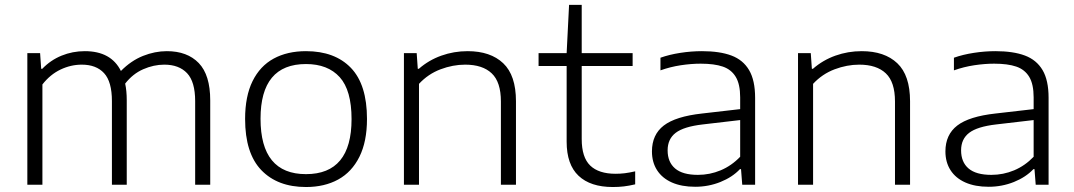

<svg xmlns="http://www.w3.org/2000/svg" viewBox="-20 -760 4418 790"><path d="M845 -347V0H783V-344Q783 -423.5 749.8 -458.8Q716.5 -494 656 -494Q612.5 -494 569.5 -475.2Q526.5 -456.5 495 -416Q501.5 -386.5 501.5 -347.5V0H440.5V-344Q440.5 -424 408.2 -459Q376 -494 316.5 -494Q271.5 -494 229 -473.8Q186.5 -453.5 154.5 -412.5V0H92.5V-541.5H145L149.5 -477H154Q188 -512.5 233.2 -531Q278.5 -549.5 329 -549.5Q437 -549.5 477.5 -468Q519.5 -510.5 568.5 -530Q617.5 -549.5 666.5 -549.5Q750.5 -549.5 797.8 -500.5Q845 -451.5 845 -347Z M988.5 -270.5Q988.5 -364 1019.2 -426.2Q1050 -488.5 1106.2 -519Q1162.5 -549.5 1239 -549.5Q1357.5 -549.5 1423.8 -480.8Q1490 -412 1490 -270.5Q1490 -177.5 1458.8 -114.8Q1427.5 -52 1371.2 -21.2Q1315 9.5 1239 9.5Q1122 9.5 1055.2 -60Q988.5 -129.5 988.5 -270.5ZM1426.5 -270Q1426.5 -388.5 1377.8 -442.5Q1329 -496.5 1239 -496.5Q1052 -496.5 1052 -271.5Q1052 -43.5 1239 -43.5Q1426.5 -43.5 1426.5 -270Z M1642 -541.5H1694.5L1699 -477H1703.5Q1744 -512.5 1795.8 -531Q1847.5 -549.5 1904 -549.5Q1998 -549.5 2050.5 -499.8Q2103 -450 2103 -343.5V0H2041V-342.5Q2041 -422.5 2003.2 -458.2Q1965.5 -494 1894 -494Q1843.5 -494 1792.5 -474.8Q1741.5 -455.5 1704 -415V0H1642Z M2593.5 -55V-1.5Q2568 4.5 2546.8 7Q2525.5 9.5 2501.5 9.5Q2409.5 9.5 2360.5 -36.8Q2311.5 -83 2311.5 -177V-488.5H2196V-541.5H2311.5L2321.5 -740H2373.5V-541.5H2583V-488.5H2373.5V-188Q2373.5 -112.5 2408.5 -78.8Q2443.5 -45 2513 -45Q2532 -45 2550.5 -47.2Q2569 -49.5 2593.5 -55Z M3087 -357.5V0H3034L3029 -64H3024.5Q2993.5 -31 2944.2 -11.2Q2895 8.5 2840.5 8.5Q2784.5 8.5 2744.5 -9.2Q2704.5 -27 2683.5 -59.8Q2662.5 -92.5 2662.5 -137Q2662.5 -206 2711.2 -243.5Q2760 -281 2869 -293L3025.5 -311V-359.5Q3025.5 -413.5 3007.2 -443.8Q2989 -474 2954 -486Q2919 -498 2863 -498Q2824 -498 2781 -491.5Q2738 -485 2697.5 -470.5V-522.5Q2734 -535.5 2779.2 -542.5Q2824.5 -549.5 2868 -549.5Q2941.5 -549.5 2989.5 -531.5Q3037.5 -513.5 3062.2 -471.5Q3087 -429.5 3087 -357.5ZM3025.5 -115V-266L2871.5 -248Q2793.5 -239 2760.2 -213.5Q2727 -188 2727 -141.5Q2727 -93 2757.8 -66.8Q2788.5 -40.5 2851.5 -40.5Q2900.5 -40.5 2945.2 -59.2Q2990 -78 3025.5 -115Z M3263.5 -541.5H3316L3320.5 -477H3325Q3365.5 -512.5 3417.2 -531Q3469 -549.5 3525.5 -549.5Q3619.5 -549.5 3672 -499.8Q3724.5 -450 3724.5 -343.5V0H3662.5V-342.5Q3662.5 -422.5 3624.8 -458.2Q3587 -494 3515.5 -494Q3465 -494 3414 -474.8Q3363 -455.5 3325.5 -415V0H3263.5Z M4294.5 -357.5V0H4241.5L4236.5 -64H4232Q4201 -31 4151.8 -11.2Q4102.5 8.5 4048 8.5Q3992 8.5 3952 -9.2Q3912 -27 3891 -59.8Q3870 -92.5 3870 -137Q3870 -206 3918.8 -243.5Q3967.5 -281 4076.5 -293L4233 -311V-359.5Q4233 -413.5 4214.8 -443.8Q4196.5 -474 4161.5 -486Q4126.5 -498 4070.5 -498Q4031.5 -498 3988.5 -491.5Q3945.5 -485 3905 -470.5V-522.5Q3941.5 -535.5 3986.8 -542.5Q4032 -549.5 4075.5 -549.5Q4149 -549.5 4197 -531.5Q4245 -513.5 4269.8 -471.5Q4294.5 -429.5 4294.5 -357.5ZM4233 -115V-266L4079 -248Q4001 -239 3967.8 -213.5Q3934.5 -188 3934.5 -141.5Q3934.5 -93 3965.2 -66.8Q3996 -40.5 4059 -40.5Q4108 -40.5 4152.8 -59.2Q4197.5 -78 4233 -115Z"/></svg>

Font: Encode Sans Expanded Light
Style: Regular
Weight: 300
Width: 7
Designer: Multiple Designers
Foundry: Impallari Type
Version: Version 2.000